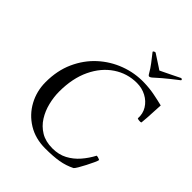

<svg xmlns="http://www.w3.org/2000/svg" viewBox="-227 -946 1084 1084"><g transform="rotate(45 314.5 -404.0)"><path d="M450 -694Q444 -694 440 -701Q421 -734 404.5 -755Q388 -776 364 -807Q365 -812 370 -814Q375 -816 379 -816Q397 -804 417.5 -791Q438 -778 452 -768.5Q466 -759 466 -759Q466 -759 486 -768.5Q506 -778 533.5 -791.5Q561 -805 583 -816Q594 -816 592 -807Q566 -787 546 -771Q526 -755 507 -739Q488 -723 464 -701Q455 -694 450 -694ZM556 -169Q566 -169 574.5 -165Q583 -161 583 -161Q582 -154 573 -134Q564 -114 552 -91Q540 -68 529.5 -50Q519 -32 513 -27Q473 -7 429 0.5Q385 8 322 8Q243 8 183.5 -28.5Q124 -65 91 -126Q58 -187 58 -259Q58 -351 91 -424Q124 -497 180 -548Q236 -599 307 -625.5Q378 -652 454 -650Q497 -649 536 -641.5Q575 -634 611 -625Q610 -608 608.5 -579Q607 -550 605.5 -523Q604 -496 602 -482Q602 -478 594 -478Q590 -478 583.5 -478.5Q577 -479 571 -482Q574 -521 554.5 -552.5Q535 -584 501 -602Q467 -620 426 -620Q350 -620 287 -578Q224 -536 187 -458.5Q150 -381 150 -275Q150 -232 161 -187Q172 -142 195.5 -104.5Q219 -67 257 -44Q295 -21 350 -21Q400 -21 438.5 -41.5Q477 -62 506 -95.5Q535 -129 556 -169Z"/></g></svg>

Font: Amiri
Style: Italic
Weight: 400
Italic angle: 10°
Designer: Khaled Hosny
Version: Version 0.113